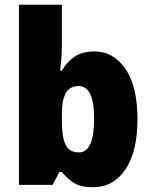

<svg xmlns="http://www.w3.org/2000/svg" viewBox="-20 -780 639 810"><path d="M241 -588Q241 -564 239 -537Q237 -510 234 -482H241Q262 -519 295 -541Q328 -563 378 -563Q459 -563 509.5 -489Q560 -415 560 -278Q560 -140 509 -65Q458 10 372 10Q322 10 293.5 -7.5Q265 -25 241 -54H230L202 0H60V-760H241ZM312 -417Q275 -417 258 -388Q241 -359 241 -298V-269Q241 -201 257 -169Q273 -137 313 -137Q377 -137 377 -280Q377 -417 312 -417Z"/></svg>

Font: Noto Sans Myanmar UI SemiCondensed Black
Style: Regular
Weight: 900
Width: 4
Designer: Monotype Design Team
Foundry: Monotype Imaging Inc.
Version: Version 2.103; ttfautohint (v1.8.4.7-5d5b)